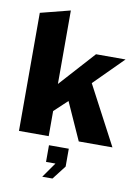

<svg xmlns="http://www.w3.org/2000/svg" viewBox="-106 -830 831 1145"><g transform="rotate(10 309.5 -258.0)"><path d="M614 0 426 -356 600 -530H421L228 -316V-761L48 -715V0H228V-152L308 -227L410 0ZM232 245H294L359 161V53H239V154H296Z"/></g></svg>

Font: Bisquit Text
Style: Bold
Weight: 800
Version: Version 1.004;Glyphs 3.2.3 (3260)